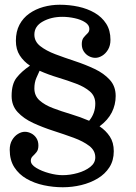

<svg xmlns="http://www.w3.org/2000/svg" viewBox="-20 -780 574 810"><path d="M357 -658Q357 -646.5 349 -639Q341 -631.5 333 -621.8Q325 -612 325 -594Q325 -575.5 333.8 -562.5Q342.5 -549.5 355.5 -542.8Q368.5 -536 382 -536Q396.5 -536 411.2 -545Q426 -554 436 -571Q446 -588 446 -612Q446 -652 428 -680Q410 -708 379.5 -725.8Q349 -743.5 310.8 -751.8Q272.5 -760 232 -760Q196.5 -760 163.2 -750.8Q130 -741.5 103.8 -723Q77.5 -704.5 62.2 -675.8Q47 -647 47 -608Q47 -571.5 63.5 -546Q80 -520.5 106.5 -503Q70.5 -478.5 49.8 -452Q29 -425.5 29 -375Q29 -334.5 54.5 -307Q80 -279.5 120.2 -261Q160.5 -242.5 205.5 -228Q250.5 -213.5 290.8 -198.8Q331 -184 356.5 -164.5Q382 -145 382 -116Q382 -92.5 360.8 -75.8Q339.5 -59 307.5 -50Q275.5 -41 244 -41Q218 -41 186.8 -49.5Q155.5 -58 132.8 -71.8Q110 -85.5 110 -102Q110 -113.5 118 -121Q126 -128.5 134 -138.2Q142 -148 142 -166Q142 -184.5 133.5 -197.5Q125 -210.5 111.8 -217.2Q98.5 -224 85 -224Q70.5 -224 55.8 -215Q41 -206 31 -189Q21 -172 21 -148Q21 -104.5 40.5 -74.2Q60 -44 92.5 -25.5Q125 -7 164.8 1.5Q204.5 10 245 10Q284.5 10 322.8 0.8Q361 -8.5 392 -27Q423 -45.5 441.5 -74.2Q460 -103 460 -142Q460 -179 443.2 -204.2Q426.5 -229.5 400 -247Q435.5 -273.5 451.8 -306Q468 -338.5 468 -375Q468 -416 443.2 -443.2Q418.5 -470.5 379.5 -489Q340.5 -507.5 296.5 -522Q252.5 -536.5 213.5 -551.2Q174.5 -566 149.8 -585.5Q125 -605 125 -634Q125 -669.5 160.5 -689.2Q196 -709 243 -709Q269 -709 295.2 -703.2Q321.5 -697.5 339.2 -686Q357 -674.5 357 -658ZM147 -481.5Q184 -465 224.8 -452.8Q265.5 -440.5 301.2 -427Q337 -413.5 359.5 -394Q382 -374.5 382 -343Q382 -301.5 356 -270.5Q319 -286.5 278.8 -298.5Q238.5 -310.5 203.5 -323.8Q168.5 -337 146.8 -356.5Q125 -376 125 -407Q125 -431.5 133.2 -450.8Q141.5 -470 147 -481.5Z"/></svg>

Font: Besley
Style: Regular
Weight: 400
Designer: Owen Earl
Foundry: indestructible type*
Version: Version 4.000